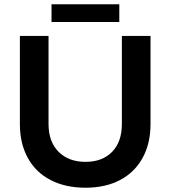

<svg xmlns="http://www.w3.org/2000/svg" viewBox="-20 -868 796 898"><path d="M380 -111Q459 -111 504.5 -158Q550 -205 550 -288V-700H684V-288Q684 -197 647 -129.5Q610 -62 541.5 -26Q473 10 380 10Q286 10 216.5 -26Q147 -62 110 -129.5Q73 -197 73 -288V-700H207V-288Q207 -205 254 -158Q301 -111 380 -111ZM221 -848H538V-765H221Z"/></svg>

Font: Montserrat Medium
Style: Regular
Weight: 500
Designer: Julieta Ulanovsky
Foundry: Julieta Ulanovsky
Version: Version 6.001